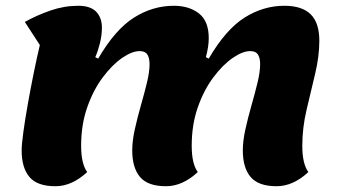

<svg xmlns="http://www.w3.org/2000/svg" viewBox="-20 -620 1171 665"><path d="M172 25Q109 25 82 -7Q55 -39 55 -99Q55 -120 61 -163.5Q67 -207 76.5 -260.5Q86 -314 97 -368Q108 -422 118 -464L66 -544Q107 -567 154.5 -583.5Q202 -600 251 -600Q293 -600 313 -579.5Q333 -559 333 -524Q333 -498 326 -470Q319 -442 310 -422L320 -417Q379 -518 444 -559Q509 -600 582 -600Q635 -600 669 -573.5Q703 -547 703 -488Q703 -458 693 -422L703 -417Q762 -518 827 -559Q892 -600 965 -600Q1026 -600 1056 -570.5Q1086 -541 1086 -479Q1086 -425 1071.5 -364.5Q1057 -304 1042 -240.5Q1027 -177 1027 -115Q1027 -53 1048 -24Q995 25 938 25Q875 25 848 -7Q821 -39 821 -99Q821 -132 830 -172.5Q839 -213 851 -255Q863 -297 872 -334Q881 -371 881 -398Q881 -419 873.5 -431Q866 -443 847 -443Q820 -443 785.5 -419Q751 -395 718.5 -351.5Q686 -308 665 -248Q644 -188 644 -115Q644 -53 665 -24Q612 25 555 25Q492 25 465 -7Q438 -39 438 -99Q438 -132 447 -172.5Q456 -213 468 -255Q480 -297 489 -334Q498 -371 498 -398Q498 -419 490.5 -431Q483 -443 464 -443Q437 -443 402.5 -419Q368 -395 335.5 -351.5Q303 -308 282 -248Q261 -188 261 -115Q261 -53 282 -24Q229 25 172 25Z"/></svg>

Font: Lemon
Style: Regular
Weight: 400
Designer: Eduardo Rodriguez Tunni
Foundry: Eduardo Rodriguez Tunni
Version: Version 1.003; ttfautohint (v1.8.4.7-5d5b);gftools[0.9.24]